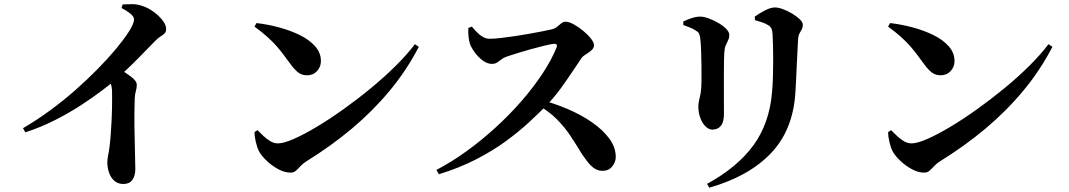

<svg xmlns="http://www.w3.org/2000/svg" viewBox="-20 -812 5010 900"><path d="M87.8 -211.1Q151.3 -248.1 213.3 -293.4Q275.4 -338.6 331.9 -388.5Q388.5 -438.4 437 -487.7Q485.5 -537 522.5 -581.4Q559.4 -625.8 581.9 -660.4Q608.2 -700.3 608.2 -720.8Q608.2 -734.7 590.3 -748.8Q572.5 -763 549.6 -774.4L555 -791.2Q575.8 -792.4 598.8 -792.5Q621.8 -792.5 644.3 -785.1Q672 -776.9 698.2 -758Q724.4 -739.2 741.6 -717.3Q758.8 -695.3 758.8 -677Q758.8 -662.7 751.6 -655.4Q744.4 -648.2 732.7 -641.3Q721.1 -634.4 707.1 -619.9Q674.4 -586.2 626.2 -537.1Q578.1 -487.9 518.4 -436.1Q497 -417.1 456.1 -386.2Q415.3 -355.2 360 -319.1Q304.7 -283 238.1 -249.2Q171.6 -215.4 98.9 -191.7ZM558.6 50.4Q532.7 50.4 516 35.7Q499.4 21 491.2 -2.5Q483.1 -26.1 483.1 -50.8Q483.1 -65.5 486.8 -83.4Q490.6 -101.4 493.6 -125.6Q497.1 -155 499.3 -185.5Q501.5 -216 503 -245.1Q504.5 -274.2 505 -300.2Q505.5 -326.2 505.5 -347.3Q505.5 -368.3 505.3 -381.3Q505 -405.6 498 -422.5Q491.1 -439.3 477.2 -459L526.5 -500.2Q563.8 -474.5 592.5 -453.9Q621.2 -433.4 621.2 -413.6Q621.2 -400.5 616.9 -385.6Q612.5 -370.8 611.5 -349.4Q609.2 -282.4 610.2 -216Q611.1 -149.5 612.7 -97.6Q614.3 -45.7 614.3 -19.5Q614.3 12.3 600.3 31.4Q586.4 50.4 558.6 50.4Z M1342.1 -2.8Q1313.9 -2.8 1283.6 -19.4Q1253.2 -36 1229.3 -59.1Q1205.4 -82.2 1194.7 -101.7Q1185.5 -119.3 1179.3 -145.6Q1173 -171.8 1173.2 -193L1187 -201.8Q1198.9 -190.3 1214 -175.6Q1229.2 -160.8 1246.9 -150.3Q1264.6 -139.9 1282.5 -139.9Q1309.4 -139.9 1356.8 -160.6Q1404.1 -181.3 1464.4 -217.3Q1524.7 -253.3 1590 -300Q1655.3 -346.6 1718.7 -398.8Q1782.2 -451 1835.6 -504.1Q1889 -557.2 1924.8 -604.9L1943.2 -592.5Q1886.6 -483.2 1807.5 -387.7Q1728.4 -292.3 1630.1 -209.7Q1531.8 -127.2 1416 -55.7Q1400.3 -45.9 1389 -33.6Q1377.8 -21.4 1367.5 -12.1Q1357.2 -2.8 1342.1 -2.8ZM1419.2 -459.1Q1394.7 -459.1 1377.6 -472.5Q1360.4 -485.8 1341.1 -512.2Q1323.1 -536.8 1307.9 -557.1Q1292.7 -577.4 1275.2 -597.2Q1257.8 -617 1233.5 -638.7Q1209.3 -660.5 1172.9 -687.5L1182.5 -703.9Q1233.9 -698 1287.2 -683.8Q1340.5 -669.6 1385.2 -647.7Q1429.9 -625.8 1457.1 -595.2Q1484.3 -564.6 1484.3 -525.7Q1484.3 -498.9 1466.3 -479Q1448.2 -459.1 1419.2 -459.1Z M2025.7 -15.5Q2096.7 -52.5 2166.6 -103.1Q2236.6 -153.6 2302 -213.3Q2367.5 -272.9 2423.4 -337Q2479.2 -401 2521.9 -465.4Q2564.6 -529.8 2588.5 -588.1Q2595.9 -607.5 2577.2 -606.7Q2562.3 -605.3 2533.8 -598.4Q2505.4 -591.5 2471.8 -582.3Q2438.2 -573.1 2408 -563.7Q2377.7 -554.4 2358.9 -547.9Q2342.4 -542.8 2331.5 -534.3Q2320.6 -525.9 2310.6 -519.2Q2300.6 -512.5 2285.9 -512.5Q2264 -512.5 2242.4 -528.7Q2220.8 -544.9 2204.7 -567.3Q2188.5 -589.7 2182.5 -607.8Q2177.8 -623.5 2176.1 -642Q2174.4 -660.5 2175.3 -680.8L2191.7 -687.6Q2203.1 -673.7 2216.2 -660.3Q2229.3 -646.9 2244.1 -638.6Q2258.9 -630.3 2275.6 -630.3Q2296.5 -630.3 2327.7 -633.9Q2358.9 -637.5 2394.5 -642.8Q2430.1 -648.1 2464.7 -654.4Q2499.3 -660.6 2526.7 -666Q2554.1 -671.4 2568.2 -675Q2581.1 -678 2591.3 -686.5Q2601.4 -695 2611.1 -702.7Q2620.7 -710.3 2631.1 -710.3Q2646.6 -710.3 2669.3 -698Q2691.9 -685.6 2713.7 -667.6Q2735.4 -649.6 2749.9 -631.2Q2764.4 -612.8 2764.4 -600.7Q2764.4 -586.8 2752.4 -576.2Q2740.4 -565.6 2726.4 -557.3Q2712.5 -549 2706.2 -540.2Q2687.7 -513.6 2662.6 -475.4Q2637.4 -437.3 2606.9 -395.5Q2576.4 -353.8 2540.1 -316.4Q2505.8 -281.3 2458.6 -237.8Q2411.5 -194.2 2350 -149.3Q2288.5 -104.5 2210.6 -64.5Q2132.8 -24.6 2037.3 4.7ZM2804.2 -11.3Q2784.5 -11.3 2768.4 -21.2Q2752.3 -31.2 2737.4 -49.6Q2722.5 -68 2705.4 -93.9Q2679.5 -136.6 2652.7 -177Q2625.8 -217.4 2588 -255.2Q2550.1 -293.1 2490.2 -326.4L2506.1 -346.3Q2574.4 -329.1 2638.6 -302Q2702.7 -274.8 2754.2 -239.3Q2805.7 -203.7 2836 -162.5Q2866.4 -121.3 2866.4 -75.8Q2866.4 -53.1 2850.1 -32.2Q2833.8 -11.3 2804.2 -11.3Z M3294.3 49.9Q3436.5 -27.8 3512 -131.4Q3587.5 -235 3599.2 -383Q3601.9 -410.9 3603 -447.9Q3604.2 -484.9 3604.3 -523.1Q3604.5 -561.3 3603.6 -594.9Q3602.7 -628.5 3601.5 -649.6Q3600.5 -667.2 3596.7 -677Q3593 -686.7 3579 -695.2Q3567.6 -702.1 3551.8 -707.5Q3536.1 -712.9 3519 -717.6L3518 -734.2Q3538.6 -749.4 3565.9 -763.3Q3593.2 -777.1 3612.2 -777.1Q3628.4 -777.1 3650.2 -769Q3672.1 -761 3693.5 -748.1Q3715 -735.2 3729.1 -721.5Q3743.2 -707.7 3743.2 -696.6Q3743.2 -683.7 3738.1 -674.3Q3733 -664.8 3727.5 -655Q3722.1 -645.2 3721.1 -629.6Q3720.1 -608.4 3718.3 -575.8Q3716.6 -543.2 3714.9 -507.4Q3713.1 -471.6 3711.8 -439Q3710.4 -406.3 3708.7 -383.3Q3698.8 -204 3594.5 -94.5Q3490.3 15.1 3304.7 67.8ZM3319.1 -204.5Q3302.8 -204.5 3287.5 -219.1Q3272.3 -233.8 3262.9 -258.6Q3253.6 -283.4 3253.6 -312.7Q3253.6 -332 3260.7 -358.2Q3267.9 -384.5 3268.2 -435.6Q3268.4 -460.8 3268.2 -499Q3267.9 -537.1 3266.5 -574.5Q3265.2 -611.9 3262.4 -631.8Q3260.7 -647.2 3256.4 -655.2Q3252 -663.2 3240.5 -669.4Q3230 -676.5 3214.8 -682.8Q3199.7 -689 3183.2 -694.7L3182.9 -711.3Q3201.3 -720.1 3222.3 -727.1Q3243.4 -734.1 3262.6 -734.1Q3279.2 -734.1 3302 -725.8Q3324.8 -717.5 3347.1 -704.6Q3369.5 -691.6 3384 -676.7Q3398.6 -661.9 3398.6 -648.1Q3398.6 -634.9 3393.3 -623.9Q3388 -612.9 3382.3 -600.1Q3376.5 -587.4 3375.2 -566.4Q3374.2 -553.4 3373.7 -526.8Q3373.2 -500.1 3373.2 -465.9Q3373.2 -431.7 3373.2 -396.3Q3373.2 -360.9 3373.3 -330.2Q3373.5 -299.5 3373.5 -278.8Q3373.5 -239.5 3359 -222Q3344.6 -204.5 3319.1 -204.5Z M4312.1 -2.8Q4283.9 -2.8 4253.6 -19.4Q4223.2 -36 4199.3 -59.1Q4175.4 -82.2 4164.7 -101.7Q4155.5 -119.3 4149.3 -145.6Q4143 -171.8 4143.2 -193L4157 -201.8Q4168.9 -190.3 4184 -175.6Q4199.2 -160.8 4216.9 -150.3Q4234.6 -139.9 4252.5 -139.9Q4279.4 -139.9 4326.8 -160.6Q4374.1 -181.3 4434.4 -217.3Q4494.7 -253.3 4560 -300Q4625.3 -346.6 4688.7 -398.8Q4752.2 -451 4805.6 -504.1Q4859 -557.2 4894.8 -604.9L4913.2 -592.5Q4856.6 -483.2 4777.5 -387.7Q4698.4 -292.3 4600.1 -209.7Q4501.8 -127.2 4386 -55.7Q4370.3 -45.9 4359 -33.6Q4347.8 -21.4 4337.5 -12.1Q4327.2 -2.8 4312.1 -2.8ZM4389.2 -459.1Q4364.7 -459.1 4347.6 -472.5Q4330.4 -485.8 4311.1 -512.2Q4293.1 -536.8 4277.9 -557.1Q4262.7 -577.4 4245.2 -597.2Q4227.8 -617 4203.5 -638.7Q4179.3 -660.5 4142.9 -687.5L4152.5 -703.9Q4203.9 -698 4257.2 -683.8Q4310.5 -669.6 4355.2 -647.7Q4399.9 -625.8 4427.1 -595.2Q4454.3 -564.6 4454.3 -525.7Q4454.3 -498.9 4436.3 -479Q4418.2 -459.1 4389.2 -459.1Z"/></svg>

Font: Noto Serif KR ExtraLight
Style: Regular
Weight: 200
Designer: Ryoko NISHIZUKA 西塚涼子 (kana & ideographs); Frank Grießhammer (Latin, Greek & Cyrillic); Wenlong ZHANG 张文龙 (bopomofo); San
Foundry: Adobe
Version: Version 2.002-H1;hotconv 1.1.0;makeotfexe 2.6.0